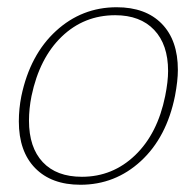

<svg xmlns="http://www.w3.org/2000/svg" viewBox="-20 -500 525 530"><path d="M32 -165Q32 -200 39 -235Q63 -349 134.5 -414.5Q206 -480 302 -480Q382 -480 426.5 -434.5Q471 -389 471 -307Q471 -277 463 -235Q440 -121 369 -55.5Q298 10 202 10Q122 10 77 -36Q32 -82 32 -165ZM436 -235Q444 -275 444 -304Q444 -377 405.5 -417.5Q367 -458 298 -458Q212 -458 150.5 -399Q89 -340 67 -235Q60 -200 60 -167Q60 -93 98 -52.5Q136 -12 206 -12Q291 -12 353 -71.5Q415 -131 436 -235Z"/></svg>

Font: Taviraj Thin
Style: Italic
Weight: 250
Italic angle: -12°
Designer: Katatrad Team
Foundry: CadsonDemak
Version: Version 1.001